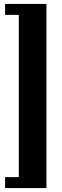

<svg xmlns="http://www.w3.org/2000/svg" viewBox="-20 -820 317 980"><path d="M6 84V140H217V-800H6V-744H76V84Z"/></svg>

Font: Aerodynamic
Style: Regular
Weight: 500
Designer: Google
Version: Version 2.000980; 2014